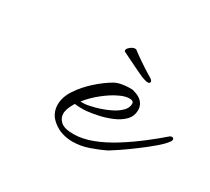

<svg xmlns="http://www.w3.org/2000/svg" viewBox="-93 -580 805 736"><g transform="rotate(30 309.5 -212.5)"><path d="M288 2Q266 2 244 -4.5Q222 -11 203 -26Q185 -40 177 -57Q169 -74 169 -93Q169 -127 191.5 -161Q214 -195 247 -224.5Q280 -254 311 -272Q323 -279 340.5 -282.5Q358 -286 374 -286Q380 -286 386 -286Q392 -286 396 -284Q422 -277 434.5 -262.5Q447 -248 447 -229Q447 -201 428.5 -182.5Q410 -164 382.5 -152.5Q355 -141 327 -135Q299 -129 279 -127Q272 -126 265.5 -126Q259 -126 252 -126Q245 -126 237.5 -126.5Q230 -127 225 -128Q218 -117 213 -106Q208 -95 206 -85Q205 -82 205 -79Q205 -76 205 -73Q205 -54 221 -39.5Q237 -25 277 -25Q317 -25 361 -42Q405 -59 448.5 -86.5Q492 -114 531.5 -144.5Q571 -175 602 -202Q607 -205 610 -205Q619 -205 619 -197Q619 -192 615 -187Q604 -171 577.5 -148.5Q551 -126 519.5 -102.5Q488 -79 462 -61.5Q436 -44 426 -38Q396 -23 360 -10.5Q324 2 288 2ZM239 -147Q258 -145 282 -151Q297 -154 319 -161Q341 -168 363 -179Q385 -190 400 -205Q415 -220 415 -238Q415 -251 396 -251Q389 -251 378 -248.5Q367 -246 353 -239Q325 -226 293.5 -201Q262 -176 239 -147ZM398 -346Q375 -356 343 -372Q311 -388 292 -397L290 -398Q285 -407 298.5 -418Q312 -429 323 -427L325 -426Q342 -413 366 -396.5Q390 -380 415 -365Q423 -361 429 -356Q435 -351 435 -347Q435 -339 424 -339Q419 -339 411.5 -341.5Q404 -344 398 -346Z"/></g></svg>

Font: WindSong Medium
Style: Regular
Weight: 500
Designer: Robert E. Leuschke
Foundry: Robert E. Leuschke
Version: Version 1.010; ttfautohint (v1.8.3)